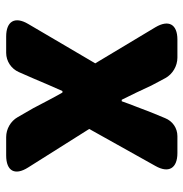

<svg xmlns="http://www.w3.org/2000/svg" viewBox="-6 -604 609 638"><g transform="rotate(90 299.0 -284.5)"><path d="M103 -148 59 -73C33 -29 50 0 101 0H155C183 0 208 -17 219 -42L240 -90C254 -123 268 -156 282 -187H287C305 -156 322 -122 339 -90L369 -38C382 -15 408 0 435 0H486H496C548 0 564 -29 536 -73L408 -276L531 -496C556 -540 539 -569 488 -569H432C405 -569 382 -553 372 -528L353 -482C341 -449 327 -416 316 -384H311C295 -416 279 -449 264 -482L239 -529C226 -553 199 -569 171 -569H111C60 -569 44 -540 70 -496L190 -296Z"/></g></svg>

Font: GenSenRounded2 TW H
Style: Regular
Weight: 900
Version: Version 2.100;PS 2.1;hotconv 16.6.51;makeotf.lib2.5.65220 DE